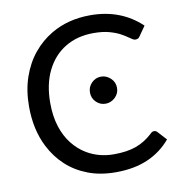

<svg xmlns="http://www.w3.org/2000/svg" viewBox="-82 -800 833 884"><g transform="rotate(-10 335.0 -358.0)"><path d="M389 8Q317 8 259.5 -14Q202 -36 159.5 -75.2Q117 -114.5 90 -167.5Q47.5 -250 47.5 -358.5Q47.5 -434 68.5 -495.2Q89.5 -556.5 127 -602.5Q164.5 -648.5 215 -678Q294 -724.5 398 -724.5Q540.5 -724.5 636 -634L604.5 -589Q601.5 -584 596.8 -581Q592 -578 583.5 -578Q578 -578 571.5 -581.8Q565 -585.5 556 -592Q543 -601.5 522.5 -612.8Q502 -624 471.5 -632.5Q441 -641 397.5 -641Q322.5 -641 266 -607Q209.5 -573 178 -509.5Q146.5 -446 146.5 -358.5Q146.5 -296.5 162 -248Q177.5 -199.5 205 -164.8Q232.5 -130 268.5 -108.5Q325 -75 394.5 -75Q456.5 -75 499.2 -90.5Q542 -106 578 -140Q585.5 -148 594.5 -148Q603 -148 609 -141.5L647 -100Q603 -47.5 539.5 -19.8Q476 8 389 8ZM397.5 -311Q372 -311 353.5 -329.2Q335 -347.5 335 -374Q335 -400.5 353.5 -419Q372 -437.5 397.5 -437.5Q422.5 -437.5 442 -419.2Q461.5 -401 461.5 -374Q461.5 -347.5 442 -329.2Q422.5 -311 397.5 -311Z"/></g></svg>

Font: Verano Sans
Style: Regular
Weight: 400
Designer: Lukasz Dziedzic with Adam Twardoch and Botio Nikoltchev
Foundry: tyPoland Lukasz Dziedzic
Version: Version 3.001;December 28, 2019;FontCreator 12.0.0.2547 64-b